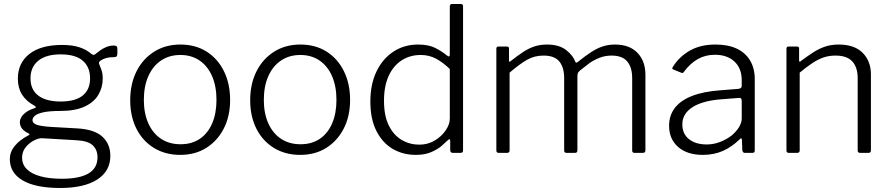

<svg xmlns="http://www.w3.org/2000/svg" viewBox="-20 -762 4438 957"><path d="M546 -535Q557 -535 561 -531.5Q565 -528 565 -520V-495Q565 -486 561.5 -481.5Q558 -477 547 -477Q529 -477 517 -474.5Q505 -472 494 -467Q469 -456 474 -444Q478 -432 485 -415Q492 -398 492 -370Q492 -326 470 -289Q448 -252 401 -230.5Q354 -209 281 -209Q228 -209 197.5 -202.5Q167 -196 154.5 -185.5Q142 -175 142 -164Q142 -147 165 -139.5Q188 -132 241 -129L366 -122Q451 -117 490.5 -80.5Q530 -44 530 15Q530 91 464.5 133Q399 175 280 175Q158 175 93.5 137.5Q29 100 29 31Q29 -4 52.5 -33.5Q76 -63 121 -87Q133 -92 121 -98Q101 -107 90 -121Q79 -135 79 -153Q79 -166 87 -179Q95 -192 111 -203.5Q127 -215 153 -223Q159 -225 158.5 -228.5Q158 -232 152 -235Q110 -258 89.5 -291Q69 -324 69 -370Q69 -448 126.5 -493Q184 -538 289 -538Q340 -538 375.5 -526.5Q411 -515 436 -493Q441 -489 446 -488.5Q451 -488 456 -493Q467 -502 481 -512Q495 -522 512 -528.5Q529 -535 546 -535ZM282 -256Q356 -256 392.5 -286Q429 -316 429 -371Q429 -428 392.5 -459.5Q356 -491 282 -491Q210 -491 171 -459.5Q132 -428 132 -371Q132 -315 171 -285.5Q210 -256 282 -256ZM190 -73Q173 -74 149.5 -62Q126 -50 108 -28Q90 -6 90 24Q90 57 113 80.5Q136 104 180.5 116.5Q225 129 289 129Q376 129 421 102.5Q466 76 466 22Q466 -15 442.5 -37.5Q419 -60 361 -63Z M878 10Q804 10 747.5 -24.5Q691 -59 660 -120.5Q629 -182 629 -262Q629 -344 660.5 -406.5Q692 -469 748.5 -504.5Q805 -540 879 -540Q954 -540 1009.5 -505Q1065 -470 1096 -407.5Q1127 -345 1127 -264Q1127 -183 1095.5 -121.5Q1064 -60 1008.5 -25Q953 10 878 10ZM880 -43Q936 -43 976 -70Q1016 -97 1037.5 -147Q1059 -197 1059 -264Q1059 -332 1037 -382.5Q1015 -433 974.5 -460.5Q934 -488 879 -488Q824 -488 783 -460.5Q742 -433 719.5 -382.5Q697 -332 697 -264Q697 -197 719.5 -147Q742 -97 783 -70Q824 -43 880 -43Z M1476 10Q1402 10 1345.5 -24.5Q1289 -59 1258 -120.5Q1227 -182 1227 -262Q1227 -344 1258.5 -406.5Q1290 -469 1346.5 -504.5Q1403 -540 1477 -540Q1552 -540 1607.5 -505Q1663 -470 1694 -407.5Q1725 -345 1725 -264Q1725 -183 1693.5 -121.5Q1662 -60 1606.5 -25Q1551 10 1476 10ZM1478 -43Q1534 -43 1574 -70Q1614 -97 1635.5 -147Q1657 -197 1657 -264Q1657 -332 1635 -382.5Q1613 -433 1572.5 -460.5Q1532 -488 1477 -488Q1422 -488 1381 -460.5Q1340 -433 1317.5 -382.5Q1295 -332 1295 -264Q1295 -197 1317.5 -147Q1340 -97 1381 -70Q1422 -43 1478 -43Z M2237 0Q2231 0 2227.5 -3.5Q2224 -7 2224 -13V-59Q2224 -67 2221 -68Q2218 -69 2212 -63Q2202 -53 2182 -35.5Q2162 -18 2130 -4Q2098 10 2052 10Q1989 10 1938 -19.5Q1887 -49 1856.5 -108.5Q1826 -168 1826 -256Q1826 -341 1856 -404.5Q1886 -468 1940 -504Q1994 -540 2064 -540Q2116 -540 2149.5 -523Q2183 -506 2207 -486Q2216 -479 2219 -481Q2222 -483 2222 -493V-730Q2222 -742 2233 -742H2278Q2288 -742 2288 -731V-14Q2288 -6 2285 -3Q2282 0 2274 0H2237ZM2222 -418Q2188 -451 2153.5 -469.5Q2119 -488 2077 -488Q2024 -488 1982.5 -461.5Q1941 -435 1917.5 -384Q1894 -333 1894 -260Q1894 -184 1918.5 -135.5Q1943 -87 1983 -64Q2023 -41 2070 -41Q2113 -41 2147.5 -62Q2182 -83 2202 -113Q2222 -143 2222 -171V-418Z M2466 0Q2454 0 2454 -12V-519Q2454 -530 2464 -530H2507Q2517 -530 2517 -520V-461Q2517 -456 2519 -454.5Q2521 -453 2526 -458Q2559 -484 2587 -502.5Q2615 -521 2643.5 -530.5Q2672 -540 2706 -540Q2767 -540 2802 -512.5Q2837 -485 2848 -453Q2850 -449 2854 -450Q2858 -451 2862 -455Q2896 -482 2924.5 -501Q2953 -520 2982 -530Q3011 -540 3045 -540Q3118 -540 3157.5 -498.5Q3197 -457 3197 -390V-13Q3197 0 3184 0H3142Q3137 0 3134 -3Q3131 -6 3131 -12V-373Q3131 -426 3106.5 -455.5Q3082 -485 3028 -485Q2996 -485 2967 -473.5Q2938 -462 2915 -445Q2892 -428 2874 -413Q2865 -406 2861.5 -400Q2858 -394 2858 -383V-13Q2858 0 2846 0H2804Q2798 0 2795 -3Q2792 -6 2792 -12V-373Q2792 -426 2768 -455.5Q2744 -485 2689 -485Q2644 -485 2607 -464Q2570 -443 2520 -400V-12Q2520 0 2507 0H2466Z M3666 -67Q3627 -29 3582.5 -9.5Q3538 10 3483 10Q3405 10 3360 -29.5Q3315 -69 3315 -135Q3315 -187 3344 -224.5Q3373 -262 3430 -284Q3487 -306 3571 -312L3660 -319Q3668 -320 3672.5 -323.5Q3677 -327 3677 -334V-363Q3677 -421 3641 -455Q3605 -489 3543 -489Q3496 -489 3458 -467.5Q3420 -446 3389 -404Q3386 -400 3383.5 -398.5Q3381 -397 3377 -399L3335 -416Q3332 -418 3331 -420.5Q3330 -423 3334 -429Q3365 -479 3418 -509.5Q3471 -540 3546 -540Q3609 -540 3652.5 -519.5Q3696 -499 3719 -460Q3742 -421 3742 -368V-13Q3742 -5 3739 -2.5Q3736 0 3729 0H3692Q3687 0 3684 -3.5Q3681 -7 3680 -13L3678 -65Q3676 -79 3666 -67ZM3677 -259Q3677 -276 3663 -274L3588 -268Q3536 -265 3497.5 -255Q3459 -245 3433.5 -229Q3408 -213 3394.5 -191.5Q3381 -170 3381 -142Q3381 -95 3414 -68.5Q3447 -42 3503 -42Q3537 -42 3569 -54.5Q3601 -67 3626 -86Q3651 -107 3664 -129Q3677 -151 3677 -171V-259Z M3912 0Q3900 0 3900 -12V-519Q3900 -530 3910 -530H3953Q3963 -530 3963 -520V-461Q3963 -456 3965.5 -454.5Q3968 -453 3972 -458Q4007 -484 4036 -502.5Q4065 -521 4095 -530.5Q4125 -540 4160 -540Q4239 -540 4280 -498.5Q4321 -457 4321 -391V-13Q4321 0 4309 0H4267Q4261 0 4258 -3Q4255 -6 4255 -12V-373Q4255 -426 4228.5 -455.5Q4202 -485 4144 -485Q4112 -485 4084.5 -475.5Q4057 -466 4029 -447.5Q4001 -429 3966 -400V-12Q3966 0 3953 0H3912Z"/></svg>

Font: Libre Franklin Thin Light
Style: Regular
Weight: 300
Version: Version 3.000